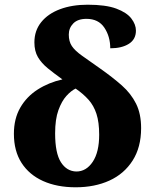

<svg xmlns="http://www.w3.org/2000/svg" viewBox="-20 -785 658 815"><path d="M301 10Q222 10 163 -16.5Q104 -43 71.5 -93.5Q39 -144 39 -217Q39 -281 66 -328Q93 -375 140 -405Q187 -435 245 -448Q210 -473 183 -495Q156 -517 141 -542.5Q126 -568 126 -605Q126 -655 155 -691Q184 -727 235 -746Q286 -765 352 -765Q429 -765 473.5 -748.5Q518 -732 537.5 -706.5Q557 -681 557 -655Q557 -618 527 -599Q497 -580 448 -580Q448 -630 423 -667.5Q398 -705 347 -705Q310 -705 291 -685.5Q272 -666 272 -638Q272 -609 285 -589.5Q298 -570 327.5 -549Q357 -528 404 -495Q458 -457 497 -422.5Q536 -388 557.5 -345Q579 -302 579 -241Q579 -160 543 -103.5Q507 -47 444.5 -18.5Q382 10 301 10ZM304 -57Q346 -57 373.5 -98Q401 -139 401 -213Q401 -266 389.5 -301.5Q378 -337 355.5 -362Q333 -387 301 -409Q282 -400 262 -378Q242 -356 228 -317.5Q214 -279 214 -219Q214 -135 238.5 -96.5Q263 -58 304 -57Z"/></svg>

Font: Noto Serif ExtraBold
Style: Regular
Weight: 800
Designer: Monotype Design Team
Foundry: Monotype Imaging Inc.
Version: Version 2.014